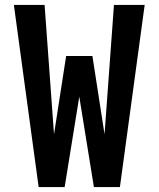

<svg xmlns="http://www.w3.org/2000/svg" viewBox="-20 -755 640 775"><path d="M136 0 36 -735H160L198 -213L247 -529H353L402 -213L440 -735H564L464 0H359L300 -365L241 0Z"/></svg>

Font: Iosevka Extrabold Extended
Style: Regular
Weight: 800
Width: 7
Monospace: yes
Designer: Belleve Invis
Foundry: Belleve Invis
Version: Version 32.5.0; ttfautohint (v1.8.4)